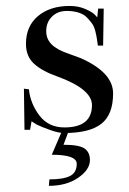

<svg xmlns="http://www.w3.org/2000/svg" viewBox="-20 -430 430 639"><path d="M188.5 1 210 2 191.4 51.8Q244.1 51.8 261.7 64.5Q279.3 77.1 279.3 102.5Q279.3 134.8 240.2 161.6Q201.2 188.5 142.6 188.5L144.5 167Q190.4 167 212.9 155.8Q235.4 144.5 235.4 115.2Q235.4 85 152.3 85ZM194.3 12.7Q174.8 12.7 147.5 2.9Q120.1 -6.8 101.6 -15.6L85 -26.4L80.1 2H61.5L59.6 -134.8L76.2 -132.8Q81.1 -85 111.3 -45.4Q141.6 -5.9 194.3 -5.9Q286.1 -5.9 286.1 -80.1Q286.1 -133.8 169.9 -175.8Q120.1 -193.4 93.3 -217.8Q66.4 -242.2 66.4 -284.2Q66.4 -342.8 106.4 -376.5Q146.5 -410.2 211.9 -410.2Q240.2 -410.2 263.2 -400.4Q286.1 -390.6 294.9 -381.8L303.7 -372.1L306.6 -401.4H325.2L323.2 -278.3H305.7Q303.7 -292 302.7 -299.3Q301.8 -306.6 297.9 -323.7Q293.9 -340.8 287.1 -350.6Q280.3 -360.4 269.5 -371.6Q258.8 -382.8 241.2 -388.2Q223.6 -393.6 202.1 -393.6Q171.9 -393.6 152.8 -374.5Q133.8 -355.5 133.8 -326.2Q133.8 -309.6 141.1 -296.4Q148.4 -283.2 161.6 -273.9Q174.8 -264.6 187.5 -259.3Q200.2 -253.9 219.7 -247.1Q239.3 -240.2 249 -236.3Q356.4 -188.5 356.4 -119.1Q356.4 -48.8 317.4 -18.1Q278.3 12.7 194.3 12.7Z"/></svg>

Font: Bentham
Style: Regular
Weight: 400
Version: Version 002.002